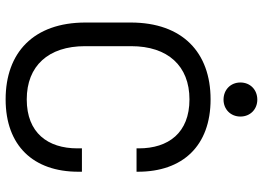

<svg xmlns="http://www.w3.org/2000/svg" viewBox="-146 -774 934 682"><g transform="rotate(90 321.0 -433.0)"><path d="M333 14C498 14 590 -85 590 -244V-257H507V-241C507 -136 452 -61 333 -61C214 -61 144 -138 144 -268V-432C144 -562 214 -639 333 -639C452 -639 507 -564 507 -459V-451H590V-456C590 -615 498 -714 333 -714C167 -714 60 -615 60 -430V-270C60 -85 167 14 333 14ZM273 -820C273 -785 299 -760 334 -760C368 -760 394 -785 394 -820C394 -855 368 -880 334 -880C299 -880 273 -855 273 -820Z"/></g></svg>

Font: Meta Space
Style: Regular
Weight: 400
Designer: Meta Pool / Florian Karsten
Foundry: Meta Pool / Florian Karsten
Version: Version 2.000;Glyphs 3.1.1 (3137)